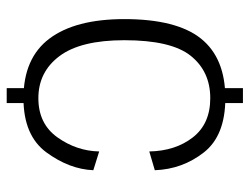

<svg xmlns="http://www.w3.org/2000/svg" viewBox="-106 -624 745 573"><g transform="rotate(90 266.5 -337.5)"><path d="M243 -625H287.5V-690H243ZM243 15H287.5V-50.5H243ZM273 -35Q384.5 -35 434.8 -103.5Q485 -172 488 -243.5L432 -261Q430.5 -193.5 390 -136.5Q349.5 -79.5 273 -79.5Q194.5 -79.5 147.2 -142.8Q100 -206 100 -336Q100 -476.5 146.8 -534.5Q193.5 -592.5 273 -592.5Q349.5 -592.5 390 -540.5Q430.5 -488.5 432 -410.5L488 -427Q485 -509.5 434.8 -573.5Q384.5 -637.5 273 -637.5Q153.5 -637.5 95.2 -564.8Q37 -492 37 -336Q37 -190 95.2 -112.5Q153.5 -35 273 -35Z"/></g></svg>

Font: Anybody UltraCondensed Thin Light
Style: Regular
Weight: 300
Version: Version 1.111